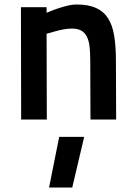

<svg xmlns="http://www.w3.org/2000/svg" viewBox="-20 -531 603 853"><path d="M74 0 73 -499H187V-474Q209 -484 233 -492Q253 -499 276.5 -505Q300 -511 321 -511Q373 -511 407 -495.5Q441 -480 460.5 -449Q480 -418 487.5 -371Q495 -324 495 -261L496 0H382L381 -260Q381 -296 378 -323Q375 -350 366 -368Q357 -386 341 -395Q325 -404 299 -404Q282 -404 262.5 -400.5Q243 -397 226 -392Q206 -387 187 -381L188 0ZM243 77H354L301 302H198Z"/></svg>

Font: Panefresco 800wt
Style: Regular
Weight: 800
Designer: Campivisivi
Foundry: Campivisivi & Chank Co
Version: Version 1.001